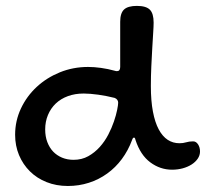

<svg xmlns="http://www.w3.org/2000/svg" viewBox="-20 -595 692 645"><path d="M367.2 -356.9Q369.1 -356 373 -356Q383.8 -356 383.8 -370.1V-522Q383.8 -550.8 396.7 -563Q409.7 -575.2 439.9 -575.2Q470.7 -575.2 483.4 -562.5Q496.1 -549.8 496.1 -519Q496.1 -507.3 494.6 -484.6Q493.2 -461.9 491.5 -433.1Q489.7 -404.3 488.3 -371.3Q486.8 -338.4 486.8 -306.2Q486.8 -256.3 493.7 -220.2Q500.5 -184.1 513.2 -160.4Q525.9 -136.7 543.5 -125.2Q561 -113.8 583 -113.8Q595.2 -113.8 605.2 -116.9Q615.2 -120.1 628.9 -120.1Q638.7 -120.1 645.3 -110.1Q651.9 -100.1 651.9 -85.9Q651.9 -73.2 644.3 -62Q636.7 -50.8 623.8 -42.5Q610.8 -34.2 593.8 -29.5Q576.7 -24.9 558.1 -24.9Q518.1 -24.9 484.9 -49.6Q451.7 -74.2 435.1 -125Q433.6 -132.8 430.2 -132.8Q426.3 -132.8 423.8 -125Q410.6 -89.4 389.4 -60.8Q368.2 -32.2 340.1 -12Q312 8.3 278.6 19Q245.1 29.8 208 29.8Q168.9 29.8 136.5 16.8Q104 3.9 80.6 -19.3Q57.1 -42.5 43.9 -74Q30.8 -105.5 30.8 -142.1Q30.8 -189 50.3 -230.5Q69.8 -272 103.3 -303Q136.7 -334 181.2 -352.1Q225.6 -370.1 275.9 -370.1Q296.4 -370.1 319.3 -366.9Q342.3 -363.8 367.2 -356.9ZM227.1 -58.1Q254.9 -58.1 276.6 -70.3Q298.3 -82.5 315.2 -101.3Q332 -120.1 343.8 -142.8Q355.5 -165.5 362.8 -187Q370.1 -208.5 373.5 -225.6Q377 -242.7 377 -250Q377 -255.4 374 -259.5Q371.1 -263.7 365.2 -266.1Q352.1 -269.5 337.9 -272.2Q323.7 -274.9 310.1 -276.9Q296.4 -278.8 283.9 -279.8Q271.5 -280.8 261.2 -280.8Q231.9 -280.8 208 -272Q184.1 -263.2 167.2 -247.1Q150.4 -231 141.1 -208.7Q131.8 -186.5 131.8 -160.2Q131.8 -136.7 138.9 -117.9Q146 -99.1 158.4 -85.9Q170.9 -72.8 188.5 -65.4Q206.1 -58.1 227.1 -58.1Z"/></svg>

Font: Gochi Hand
Style: Regular
Weight: 400
Designer: Juan Pablo del Peral
Foundry: Juan Pablo del Peral
Version: Version 1.001